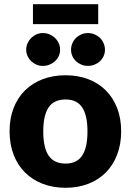

<svg xmlns="http://www.w3.org/2000/svg" viewBox="-20 -884 621 912"><path d="M291.5 -526.5Q350.5 -526.5 399 -508Q447.5 -489.5 482.2 -455Q517 -420.5 536.2 -371.2Q555.5 -322 555.5 -260.5Q555.5 -198.5 536.2 -148.8Q517 -99 482.2 -64.2Q447.5 -29.5 399 -10.8Q350.5 8 291.5 8Q232 8 183.2 -10.8Q134.5 -29.5 99.2 -64.2Q64 -99 44.8 -148.8Q25.5 -198.5 25.5 -260.5Q25.5 -322 44.8 -371.2Q64 -420.5 99.2 -455Q134.5 -489.5 183.2 -508Q232 -526.5 291.5 -526.5ZM291.5 -107Q345 -107 370.2 -144.8Q395.5 -182.5 395.5 -259.5Q395.5 -336.5 370.2 -374Q345 -411.5 291.5 -411.5Q236.5 -411.5 211 -374Q185.5 -336.5 185.5 -259.5Q185.5 -182.5 211 -144.8Q236.5 -107 291.5 -107ZM265.5 -647.5Q265.5 -631.5 259 -617.5Q252.5 -603.5 241.2 -593.2Q230 -583 215.2 -577Q200.5 -571 183.5 -571Q167.5 -571 153.2 -577Q139 -583 128.2 -593.2Q117.5 -603.5 111 -617.5Q104.5 -631.5 104.5 -647.5Q104.5 -664 111 -678.5Q117.5 -693 128.2 -703.8Q139 -714.5 153.2 -720.8Q167.5 -727 183.5 -727Q200.5 -727 215.2 -720.8Q230 -714.5 241.2 -703.8Q252.5 -693 259 -678.5Q265.5 -664 265.5 -647.5ZM478.5 -647.5Q478.5 -631.5 472.2 -617.5Q466 -603.5 455 -593.2Q444 -583 429.2 -577Q414.5 -571 397.5 -571Q381 -571 366.5 -577Q352 -583 341 -593.2Q330 -603.5 323.8 -617.5Q317.5 -631.5 317.5 -647.5Q317.5 -664 323.8 -678.5Q330 -693 341 -703.8Q352 -714.5 366.5 -720.8Q381 -727 397.5 -727Q414.5 -727 429.2 -720.8Q444 -714.5 455 -703.8Q466 -693 472.2 -678.5Q478.5 -664 478.5 -647.5ZM136.5 -864H446.5V-769.5H136.5Z"/></svg>

Font: Lato ExtraBold
Style: Regular
Weight: 800
Designer: Lukasz Dziedzic with Adam Twardoch and Botio Nikoltchev
Foundry: tyPoland Lukasz Dziedzic
Version: Version 2.015; 2015-08-06; http://www.latofonts.com/